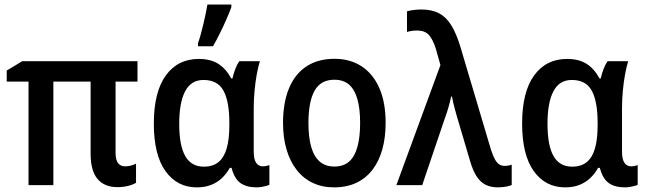

<svg xmlns="http://www.w3.org/2000/svg" viewBox="-20 -808 2818 838"><path d="M525.9 -82Q538.6 -82 551 -85.2Q563.5 -88.4 573.7 -93.8V-10.3Q560.5 -2 538.8 3.4Q517.1 8.8 493.2 8.8Q435.5 8.8 405.5 -27.1Q375.5 -63 375.5 -136.7V-451.7H212.9V0H104.5V-451.7H9.3V-500L77.1 -541H580.1V-451.7H484.4V-141.1Q484.4 -109.9 495.4 -95.9Q506.3 -82 525.9 -82Z M869.6 -80.6Q909.2 -80.6 933.6 -100.6Q958 -120.6 969.5 -160.6Q981 -200.7 981 -261.2V-271.5Q981 -365.7 955.3 -412.4Q929.7 -459 868.2 -459Q814 -459 788.1 -409.7Q762.2 -360.4 762.2 -267.6Q762.2 -172.9 788.6 -126.7Q814.9 -80.6 869.6 -80.6ZM839.4 9.8Q752.9 9.8 702.1 -61.3Q651.4 -132.3 651.4 -268.6Q651.4 -406.2 703.6 -478.5Q755.9 -550.8 847.7 -550.8Q898.9 -550.8 932.9 -529.3Q966.8 -507.8 988.8 -465.8H994.6Q999 -485.8 1006.6 -506.1Q1014.2 -526.4 1024.4 -541H1114.3Q1106.9 -517.6 1100.8 -484.4Q1094.7 -451.2 1091.1 -412.6Q1087.4 -374 1087.4 -335V-146.5Q1087.4 -112.3 1098.1 -97.2Q1108.9 -82 1126.5 -82Q1134.3 -82 1142.3 -83.7Q1150.4 -85.4 1155.8 -87.4V-1.5Q1151.4 1 1141.6 3.7Q1131.8 6.3 1120.8 8.1Q1109.9 9.8 1100.6 9.8Q1055.7 9.8 1029.3 -9.3Q1002.9 -28.3 990.7 -75.2H982.9Q968.8 -49.8 948.7 -30.8Q928.7 -11.7 901.6 -1Q874.5 9.8 839.4 9.8ZM844.2 -606V-619.6Q849.6 -634.3 855.7 -656.2Q861.8 -678.2 867.7 -703.1Q873.5 -728 878.2 -750.5Q882.8 -772.9 885.3 -788.1H989.7V-776.9Q981 -752.4 968 -723.1Q955.1 -693.8 940.2 -663.6Q925.3 -633.3 909.7 -606Z M1663.1 -271.5Q1663.1 -208 1648.7 -156.2Q1634.3 -104.5 1606 -67.4Q1577.6 -30.3 1535.6 -10.3Q1493.7 9.8 1438 9.8Q1385.7 9.8 1344.5 -10Q1303.2 -29.8 1274.4 -66.9Q1245.6 -104 1230.5 -155.8Q1215.3 -207.5 1215.3 -271.5Q1215.3 -358.9 1241 -421.6Q1266.6 -484.4 1316.9 -517.8Q1367.2 -551.3 1440.4 -551.3Q1507.8 -551.3 1557.9 -518.8Q1607.9 -486.3 1635.5 -424.1Q1663.1 -361.8 1663.1 -271.5ZM1326.2 -271Q1326.2 -210 1338.1 -167.5Q1350.1 -125 1375.2 -103Q1400.4 -81.1 1439.5 -81.1Q1479 -81.1 1503.7 -102.8Q1528.3 -124.5 1540 -167Q1551.8 -209.5 1551.8 -271.5Q1551.8 -333 1540 -375Q1528.3 -417 1503.7 -438.5Q1479 -460 1439 -460Q1379.9 -460 1353 -412.1Q1326.2 -364.3 1326.2 -271Z M1710 0 1902.3 -523.9 1882.3 -595.2Q1869.6 -635.3 1852.3 -655Q1835 -674.8 1800.3 -674.8Q1787.6 -674.8 1776.6 -673.1Q1765.6 -671.4 1756.3 -668.5V-758.8Q1764.6 -761.2 1774.9 -762.9Q1785.2 -764.6 1796.4 -765.6Q1807.6 -766.6 1818.4 -766.6Q1865.7 -766.6 1897.2 -749.5Q1928.7 -732.4 1950.4 -696.5Q1972.2 -660.6 1989.3 -604L2123 -154.3Q2131.8 -127.4 2140.4 -112.1Q2148.9 -96.7 2159.2 -90.3Q2169.4 -84 2182.1 -84Q2190.4 -84 2198.7 -85.4Q2207 -86.9 2213.4 -89.4V-0.5Q2206.5 2.4 2196.5 4.9Q2186.5 7.3 2175.5 8.5Q2164.6 9.8 2153.8 9.8Q2120.1 9.8 2097.2 -2.7Q2074.2 -15.1 2058.3 -41.3Q2042.5 -67.4 2030.8 -108.4L1981.4 -275.4Q1977.1 -289.6 1972.9 -304.4Q1968.8 -319.3 1964.8 -333.7Q1960.9 -348.1 1957.8 -361.6Q1954.6 -375 1952.6 -386.7H1949.2Q1944.3 -363.8 1937.3 -339.4Q1930.2 -314.9 1921.9 -292.5L1822.8 0Z M2477.1 -80.6Q2516.6 -80.6 2541 -100.6Q2565.4 -120.6 2576.9 -160.6Q2588.4 -200.7 2588.4 -261.2V-271.5Q2588.4 -365.7 2562.7 -412.4Q2537.1 -459 2475.6 -459Q2421.4 -459 2395.5 -409.7Q2369.6 -360.4 2369.6 -267.6Q2369.6 -172.9 2396 -126.7Q2422.4 -80.6 2477.1 -80.6ZM2446.8 9.8Q2360.4 9.8 2309.6 -61.3Q2258.8 -132.3 2258.8 -268.6Q2258.8 -406.2 2311 -478.5Q2363.3 -550.8 2455.1 -550.8Q2506.3 -550.8 2540.3 -529.3Q2574.2 -507.8 2596.2 -465.8H2602.1Q2606.4 -485.8 2614 -506.1Q2621.6 -526.4 2631.8 -541H2721.7Q2714.4 -517.6 2708.3 -484.4Q2702.1 -451.2 2698.5 -412.6Q2694.8 -374 2694.8 -335V-146.5Q2694.8 -112.3 2705.6 -97.2Q2716.3 -82 2733.9 -82Q2741.7 -82 2749.8 -83.7Q2757.8 -85.4 2763.2 -87.4V-1.5Q2758.8 1 2749 3.7Q2739.3 6.3 2728.3 8.1Q2717.3 9.8 2708 9.8Q2663.1 9.8 2636.7 -9.3Q2610.4 -28.3 2598.1 -75.2H2590.3Q2576.2 -49.8 2556.2 -30.8Q2536.1 -11.7 2509 -1Q2481.9 9.8 2446.8 9.8Z"/></svg>

Font: Open Sans SemiCondensed SemiBold
Style: Regular
Weight: 600
Width: 4
Designer: Monotype Design Team
Foundry: Monotype Imaging Inc.
Version: Version 3.000